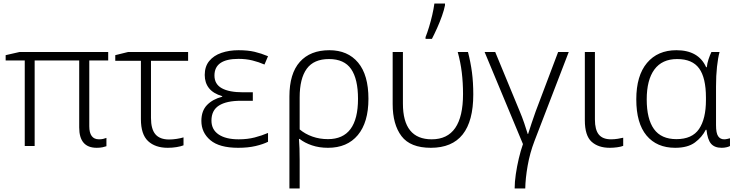

<svg xmlns="http://www.w3.org/2000/svg" viewBox="-20 -826 4157 1086"><path d="M540 -38Q554 -38 564 -40.5Q574 -43 582 -46V1Q574 4 560 7Q546 10 527 10Q428 10 428 -105V-484H176V0H120V-484H12V-514L91 -532H592V-484H485V-112Q485 -38 540 -38Z M1044 -532V-482H834V-159Q834 -96 859 -66.5Q884 -37 937 -37Q957 -37 979.5 -40.5Q1002 -44 1018 -49V-4Q1003 2 979 6Q955 10 929 10Q858 10 817.5 -28Q777 -66 777 -152V-482H632V-514L705 -532Z M1410 -304V-256H1343Q1261 -256 1218.5 -229Q1176 -202 1176 -144Q1176 -93 1216.5 -65.5Q1257 -38 1330 -38Q1380 -38 1420.5 -48.5Q1461 -59 1496 -74V-24Q1468 -10 1425.5 0Q1383 10 1327 10Q1221 10 1170 -33Q1119 -76 1119 -142Q1119 -199 1151 -232Q1183 -265 1237 -279V-282Q1186 -297 1162 -327.5Q1138 -358 1138 -402Q1138 -450 1163.5 -481Q1189 -512 1232.5 -527Q1276 -542 1329 -542Q1382 -542 1420 -533Q1458 -524 1496 -508L1476 -461Q1444 -475 1408 -484Q1372 -493 1329 -493Q1193 -493 1193 -399Q1193 -350 1234.5 -327Q1276 -304 1354 -304Z M2064 -267Q2064 -134 2004 -62Q1944 10 1835 10Q1785 10 1744 -4Q1703 -18 1675 -40H1671Q1673 -15 1674 14.5Q1675 44 1675 80V240H1617V-280Q1617 -410 1676 -476Q1735 -542 1843 -542Q1947 -542 2005.5 -472Q2064 -402 2064 -267ZM1841 -492Q1755 -492 1715 -437Q1675 -382 1675 -275V-94Q1706 -68 1747 -53.5Q1788 -39 1835 -39Q2005 -39 2005 -267Q2005 -379 1966 -435.5Q1927 -492 1841 -492Z M2417 10Q2301 10 2251 -56Q2201 -122 2201 -237V-532H2259V-240Q2259 -38 2422 -38Q2599 -38 2599 -294Q2599 -358 2592 -416Q2585 -474 2569 -532H2627Q2642 -474 2649.5 -417Q2657 -360 2657 -292Q2657 10 2417 10ZM2387 -606V-616Q2397 -641 2407 -674Q2417 -707 2425 -741.5Q2433 -776 2437 -806H2497V-796Q2492 -770 2480 -736Q2468 -702 2452.5 -667.5Q2437 -633 2423 -606Z M3197 -532 3003 -28Q2977 40 2964.5 111.5Q2952 183 2951 240H2891Q2891 204 2897.5 159.5Q2904 115 2914.5 70.5Q2925 26 2938 -11L2721 -532H2781L2919 -198Q2933 -165 2945 -130Q2957 -95 2965 -68H2967Q2975 -93 2987 -129.5Q2999 -166 3010 -196L3137 -532Z M3345 -532V-150Q3345 -92 3367 -65Q3389 -38 3436 -38Q3455 -38 3474 -41Q3493 -44 3505 -47V-1Q3493 4 3471.5 7Q3450 10 3429 10Q3364 10 3326 -24.5Q3288 -59 3288 -146V-532Z M3799 10Q3695 10 3637 -59.5Q3579 -129 3579 -264Q3579 -398 3639.5 -470Q3700 -542 3806 -542Q3931 -542 3974 -446H3978Q3980 -468 3987.5 -490.5Q3995 -513 4004 -532H4050Q4041 -499 4035.5 -448.5Q4030 -398 4030 -337V-118Q4030 -73 4042 -55.5Q4054 -38 4076 -38Q4084 -38 4093 -40Q4102 -42 4109 -44V0Q4102 4 4089 7Q4076 10 4062 10Q4022 10 4002 -13Q3982 -36 3976 -92H3972Q3951 -50 3910.5 -20Q3870 10 3799 10ZM3806 -39Q3895 -39 3934 -96.5Q3973 -154 3973 -260V-274Q3973 -386 3934.5 -439Q3896 -492 3810 -492Q3725 -492 3681.5 -433Q3638 -374 3638 -264Q3638 -153 3679 -96Q3720 -39 3806 -39Z"/></svg>

Font: BC Sans Light
Style: Regular
Weight: 300
Designer: Monotype Design Team
Foundry: Monotype Imaging Inc.
Version: Version 2.000;GOOG;noto-source:20170915:90ef993387c0